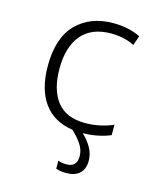

<svg xmlns="http://www.w3.org/2000/svg" viewBox="-113 -626 789 928"><g transform="rotate(15 281.5 -162.5)"><path d="M305 217Q290 217 277 215Q264 213 254 209V169Q271 176 296 176Q348 176 348 122Q348 91 329.5 63Q311 35 281 7Q185 -7 135.5 -76Q86 -145 86 -261Q86 -402 155.5 -472Q225 -542 340 -542Q416 -542 476 -513L459 -465Q431 -479 401.5 -485Q372 -491 342 -491Q245 -491 194.5 -431.5Q144 -372 144 -262Q144 -158 189.5 -99Q235 -40 332 -40Q370 -40 406 -48Q442 -56 471 -69V-17Q444 -5 407 2.5Q370 10 333 10Q362 37 379 67.5Q396 98 396 132Q396 173 372.5 195Q349 217 305 217Z"/></g></svg>

Font: Noto Sans Mono SemiCondensed Light
Style: Regular
Weight: 300
Width: 4
Designer: Monotype Design Team
Foundry: Monotype Imaging Inc.
Version: Version 2.014; ttfautohint (v1.8.4.7-5d5b)